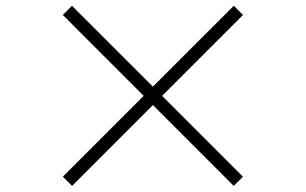

<svg xmlns="http://www.w3.org/2000/svg" viewBox="-20 -694 1040 653"><path d="M225.1 -61.8 193.8 -93.1 468.7 -368 193.6 -643.2 224.8 -674.4 500 -399.3 775.2 -674.4 806.4 -643.2 531.3 -368 806.2 -93.1 774.9 -61.8 500 -336.7Z"/></svg>

Font: Noto Serif HK ExtraLight
Style: Regular
Weight: 200
Designer: Ryoko NISHIZUKA 西塚涼子 (kana & ideographs); Frank Grießhammer (Latin, Greek & Cyrillic); Wenlong ZHANG 张文龙 (bopomofo); San
Foundry: Adobe
Version: Version 2.002-H1;hotconv 1.1.0;makeotfexe 2.6.0